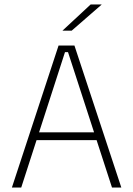

<svg xmlns="http://www.w3.org/2000/svg" viewBox="-20 -844 600 864"><path d="M75.5 0H33.5L243.5 -639H315L526 0H484L286 -609.5H272.5ZM426 -213.5H133V-248.5H426ZM261.5 -706.5 388 -824H437V-823L302.5 -706H261.5Z"/></svg>

Font: Anek Kannada ExtraLight
Style: Regular
Weight: 250
Version: Version 1.003